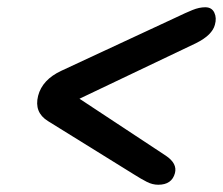

<svg xmlns="http://www.w3.org/2000/svg" viewBox="-20 -607 614 529"><path d="M462 -130Q453.5 -98 416 -98Q400 -98 384.8 -105.8Q369.5 -113.5 349 -126.5L112 -273.5Q73.5 -297.5 85 -343Q96.5 -387.5 149 -412L465 -559Q492 -572 510.5 -579.5Q529 -587 545.5 -587Q563.5 -587 570.5 -572.2Q577.5 -557.5 572 -538.5Q568.5 -525 555.8 -512.2Q543 -499.5 520 -488L199 -335L437 -178Q469 -156.5 462 -130Z"/></svg>

Font: Fraunces 9pt S100 SemiBold
Style: Italic
Weight: 600
Italic angle: -16°
Version: Version 1.000; ttfautohint (v1.8.3)